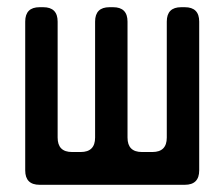

<svg xmlns="http://www.w3.org/2000/svg" viewBox="-20 -505 623 533"><path d="M50 -32Q50 8 90 8H493Q533 8 533 -32V-445Q533 -485 493 -485H483Q443 -485 443 -445V-123Q443 -83 403 -83H374Q334 -83 334 -123V-445Q334 -485 294 -485H284Q244 -485 244 -445V-123Q244 -83 204 -83H180Q140 -83 140 -123V-445Q140 -485 100 -485H90Q50 -485 50 -445Z"/></svg>

Font: WDXL Lubrifont JP N
Style: Regular
Weight: 400
Designer: [WDXL Lubrifont] Copyright 2020-2022 (c) NightFurySL2001, Skr-ZERO; [ZCOOL QingKe HuangYou] Copyright 2018-2022 (c) The 
Version: Version 2.001;hotconv 1.1.1;makeotfexe 2.6.0